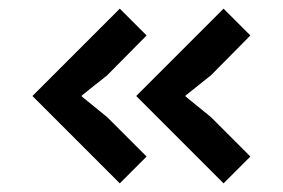

<svg xmlns="http://www.w3.org/2000/svg" viewBox="-20 -477 654 444"><path d="M559 -115 497 -53 295 -255 497 -457 559 -395 468 -303 409 -256V-254L468 -206ZM319 -115 257 -53 55 -255 257 -457 319 -395 228 -303 169 -256V-254L228 -206Z"/></svg>

Font: TypoPRO Sinkin Sans
Style: 400 Regular
Weight: 400
Designer: Keith Bates
Foundry: K-Type
Version: Sinkin Sans (version 1.0)  by Keith Bates   •   © 2014   www